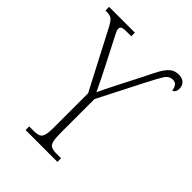

<svg xmlns="http://www.w3.org/2000/svg" viewBox="-214 -830 938 938"><g transform="rotate(45 255.0 -360.5)"><path d="M129 0V-25H159Q183 -25 195.5 -30.5Q208 -36 213 -54Q218 -72 218 -109V-343L61 -644Q45 -674 33.5 -681.5Q22 -689 -2 -689H-8V-714H170V-689H140Q113 -689 106 -684Q99 -679 99 -670Q99 -661 105.5 -648Q112 -635 121 -618L183 -497Q216 -433 243 -375Q250 -391 262 -415Q274 -439 290 -471L351 -590Q371 -632 387 -661Q403 -690 421 -705.5Q439 -721 467 -721Q492 -721 505 -708Q518 -695 518 -675Q518 -648 499 -643Q497 -661 489 -672Q481 -683 464 -683Q438 -683 421.5 -656Q405 -629 379 -578L260 -345V-110Q260 -72 265 -54Q270 -36 283 -30.5Q296 -25 319 -25H349V0Z"/></g></svg>

Font: Noto Serif Condensed ExtraLight
Style: Regular
Weight: 200
Width: 3
Designer: Monotype Design Team
Foundry: Monotype Imaging Inc.
Version: Version 2.013; ttfautohint (v1.8.4.7-5d5b)